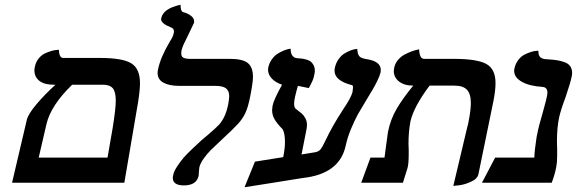

<svg xmlns="http://www.w3.org/2000/svg" viewBox="-20 -770 2431 809"><path d="M413.1 -413.1H284.2Q194.3 -326.2 175.8 -247.1L143.1 -106H433.1Q436.5 -127 444.1 -169.4Q451.7 -211.9 455.1 -232.9Q467.8 -312.5 467.8 -346.2Q467.8 -383.3 455.1 -398.2Q442.4 -413.1 413.1 -413.1ZM30.8 0 92.8 -264.2Q98.6 -289.6 134.3 -331.5Q169.9 -373.5 213.9 -413.1H205.1Q166.5 -413.1 145.8 -429.4Q125 -445.8 125 -473.1Q125 -482.9 127 -488.8Q130.9 -508.8 142.8 -523.4Q154.8 -538.1 168.9 -544.7Q183.1 -551.3 196.5 -555.2Q210 -559.1 218.8 -559.6L228 -560.1Q229.5 -525.9 246.1 -525.9H399.9Q496.6 -525.9 533.2 -503.2Q569.8 -480.5 569.8 -419.9Q569.8 -390.1 562 -340.8L503.9 0Z M744.6 -556.2Q743.7 -552.2 743.7 -544.9Q743.7 -531.2 753.2 -526.6Q762.7 -522 780.8 -522H948.7Q1002.9 -522 1024.4 -504.2Q1045.9 -486.3 1045.9 -446.8Q1045.9 -421.9 1033.7 -360.8Q1024.9 -317.4 1013.9 -293.9Q1002.9 -270.5 983.9 -249.3Q964.8 -228 914.1 -181.2Q882.3 -151.9 868.2 -137.7Q853 -122.6 838.4 -102.1Q823.7 -81.5 819.8 -64Q817.9 -46.4 817.9 -43.9Q817.9 -40.5 817.4 -35.2Q816.9 -29.8 816.9 -28.8Q807.6 11.2 754.9 11.2Q708 11.2 708 -21Q708 -25.4 710 -33.2Q712.9 -48.3 726.6 -69.1Q740.2 -89.8 753.7 -105.5Q767.1 -121.1 793 -145.5L827.6 -177.7L859.9 -205.1Q890.1 -231 902.6 -244.4Q915 -257.8 925 -278.3Q935.1 -298.8 941.9 -332Q945.8 -356.4 945.8 -365.2Q945.8 -386.7 932.6 -397.5Q919.4 -408.2 886.7 -408.2H735.8Q692.4 -408.2 668.2 -421.9Q644 -435.5 644 -462.9Q644 -468.3 646 -478Q655.8 -527.3 695.8 -595.2Q709 -614.7 711.9 -629.9Q712.9 -632.8 712.9 -638.2Q712.9 -650.4 699.7 -654.8Q658.7 -670.9 658.7 -689.9Q658.7 -690.4 659.2 -691.7Q659.7 -692.9 659.7 -693.8Q667.5 -733.9 740.7 -750Q740.7 -722.7 751 -719.2Q770 -714.4 783.9 -704.1Q797.9 -693.8 797.9 -680.2V-674.8Q796.9 -672.4 780.8 -638.7Q765.6 -606.9 760.7 -597.2Q748.5 -573.7 744.6 -556.2Z M1304.2 -127.9Q1320.8 -129.9 1329.6 -139.6Q1338.4 -149.9 1351.6 -178.2Q1380.4 -239.7 1425.3 -308.1Q1459 -357.9 1465.3 -381.8Q1467.3 -397.5 1467.3 -400.9Q1467.3 -411.1 1463.4 -411.1Q1389.6 -429.7 1389.6 -472.2Q1389.6 -479 1390.6 -482.9Q1395 -503.9 1406.2 -520Q1417.5 -536.1 1430.7 -544.2Q1443.8 -552.2 1456.3 -557.1Q1468.8 -562 1477.1 -563L1485.4 -564Q1486.3 -542 1493.9 -533.2Q1501.5 -524.4 1523.4 -521Q1584.5 -512.2 1584.5 -475.1Q1584.5 -473.6 1584 -470Q1583.5 -466.3 1583.5 -464.8Q1580.6 -451.7 1570.3 -430.4Q1560.1 -409.2 1551.3 -394.5L1523.4 -348.1Q1497.6 -304.7 1487.8 -288.1Q1474.1 -262.7 1458.5 -225.6Q1443.8 -189.9 1436.5 -155.8Q1410.6 -36.6 1255.4 -20L1130.9 0Q1044.4 13.2 1010.3 19L1054.2 -88.9L1173.3 -107.9Q1180.7 -143.6 1180.7 -170.9Q1180.7 -211.9 1169.4 -227.1Q1148.4 -248 1137.5 -266.4Q1126.5 -284.7 1126.5 -306.2Q1126.5 -310.5 1128.4 -324.2Q1132.3 -347.7 1168.5 -413.1Q1141.6 -421.9 1125.5 -438.7Q1109.4 -455.6 1109.4 -476.1Q1109.4 -481.9 1110.4 -485.8Q1114.7 -505.4 1126 -520.8Q1137.2 -536.1 1150.1 -543.9Q1163.1 -551.8 1175.5 -556.9Q1188 -562 1196.3 -563.5L1204.6 -564.9Q1204.6 -528.8 1230.5 -524.9Q1243.2 -523.9 1250.5 -523.2Q1257.8 -522.5 1270 -519.3Q1282.2 -516.1 1289.1 -510.7Q1295.9 -505.4 1301.3 -495.4Q1306.6 -485.4 1306.6 -471.2Q1306.6 -463.9 1303.2 -450.2Q1301.8 -436 1281.2 -398.9Q1246.1 -406.2 1235.4 -408.2Q1228.5 -386.2 1223.6 -363.8Q1219.2 -345.7 1219.2 -333Q1219.2 -318.4 1225.6 -312Q1244.1 -297.9 1251.5 -291.7Q1258.8 -285.6 1266.1 -272.7Q1273.4 -259.8 1273.4 -244.1Q1273.4 -233.4 1270.5 -220.2L1250.5 -119.1Q1254.9 -120.1 1273.9 -123Q1293 -126 1304.2 -127.9Z M1890.1 13.2 1949.2 -235.8Q1953.1 -248 1955.1 -262.2Q1963.9 -306.6 1963.9 -335.9Q1963.9 -375 1947.3 -392.1Q1930.7 -409.2 1895 -409.2H1790Q1722.7 -319.3 1709 -256.8Q1701.2 -212.4 1701.2 -165Q1701.2 -160.2 1701.7 -150.9Q1702.1 -141.6 1702.1 -137.2V-120.1Q1702.1 -79.1 1696.8 -61L1677.7 0H1502L1541 -106H1600.1L1602.5 -122.6Q1604.5 -135.7 1605 -143.1Q1613.8 -210.9 1614.7 -213.9Q1625.5 -268.1 1652.3 -313.2Q1679.2 -358.4 1721.2 -409.2Q1683.1 -409.2 1661.1 -426.8Q1639.2 -444.3 1639.2 -471.2Q1639.2 -475.1 1641.1 -484.9Q1644.5 -502.4 1656.5 -516.8Q1668.5 -531.2 1683.3 -539.3Q1698.2 -547.4 1712.6 -552.7Q1727.1 -558.1 1736.3 -560.1L1746.1 -562Q1747.6 -522 1767.1 -522H1891.1Q1989.7 -522 2028.8 -500.7Q2067.9 -479.5 2067.9 -419.9Q2067.9 -388.7 2059.1 -344.2L1996.1 -37.1Q1992.2 -17.1 1965.8 -4.9Q1939 7.8 1914.6 10.7Z M2335.4 -272.9Q2326.7 -230 2326.7 -173.8Q2326.7 -152.8 2327.6 -143.1V-111.8Q2327.6 -85 2323.7 -65.9Q2317.9 -34.7 2304.7 0H2010.7L2066.4 -106H2231.4Q2232.4 -136.7 2239.7 -183.1Q2241.7 -197.8 2243.7 -205.1Q2250 -239.7 2265.6 -291L2272.5 -316.4L2280.3 -345.7Q2283.7 -358.4 2285.6 -369.1Q2286.6 -374 2286.6 -379.9Q2286.6 -402.3 2265.6 -403.8Q2209 -407.7 2178.2 -425.8Q2146.5 -443.8 2146.5 -471.2Q2146.5 -478 2147.5 -481Q2151.9 -502 2163.8 -517.3Q2175.8 -532.7 2189.7 -539.8Q2203.6 -546.9 2217 -551Q2230.5 -555.2 2239.3 -555.7L2248.5 -556.2Q2248 -543.9 2251.7 -536.1Q2255.4 -528.3 2262.2 -525.1Q2269 -522 2274.9 -521Q2280.8 -520 2289.6 -520Q2312 -518.6 2327.4 -516.1Q2342.8 -513.7 2358.6 -508.1Q2374.5 -502.4 2382.6 -491Q2390.6 -479.5 2390.6 -462.9Q2390.6 -452.6 2388.7 -446.8Q2383.3 -420.4 2362.8 -359.9Q2342.3 -305.7 2335.4 -272.9Z"/></svg>

Font: Linux Libertine G
Style: Semibold Italic
Weight: 600
Italic angle: -11.5°
Designer: Philipp H. Poll
Foundry: Philipp H. Poll
Version: Version 5.1.1